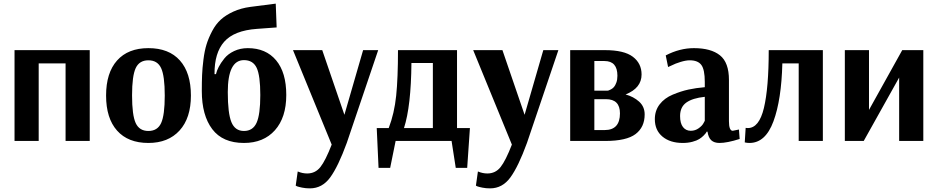

<svg xmlns="http://www.w3.org/2000/svg" viewBox="-20 -776 5163 1057"><path d="M474 -500V0H341V-427H193V0H60V-500Z M707 -251Q707 -142 727 -98.5Q747 -55 797 -55Q847 -55 867 -98.5Q887 -142 887 -250Q887 -358 867 -401Q847 -444 797 -444Q747 -444 727 -401Q707 -358 707 -251ZM1031 -250Q1031 -126 968.5 -57.5Q906 11 797 11Q685 11 624.5 -57Q564 -125 564 -250Q564 -375 624.5 -443Q685 -511 797 -511Q910 -511 970.5 -443Q1031 -375 1031 -250Z M1323 -445Q1234 -445 1234 -269Q1234 -152 1254 -103.5Q1274 -55 1323 -55Q1372 -55 1392.5 -100Q1413 -145 1413 -253Q1413 -360 1393 -402.5Q1373 -445 1323 -445ZM1394 -617Q1269 -608 1214.5 -546.5Q1160 -485 1161 -368H1169Q1173 -386 1184 -407.5Q1195 -429 1215 -454Q1235 -479 1269 -495Q1303 -511 1344 -511Q1444 -511 1500 -444Q1556 -377 1556 -253Q1556 -129 1493.5 -59Q1431 11 1323 11Q1206 11 1148.5 -65Q1091 -141 1091 -275Q1091 -325 1092.5 -362.5Q1094 -400 1100 -448Q1106 -496 1117 -531.5Q1128 -567 1148 -605Q1168 -643 1195.5 -668Q1223 -693 1264.5 -712Q1306 -731 1358 -738L1498 -756L1503 -625Z M1619 168Q1645 179 1671 179Q1716 179 1744 143.5Q1772 108 1806 20L1593 -500H1754L1876 -144L1979 -500H2062L1889 11Q1842 140 1798 200.5Q1754 261 1686 261Q1663 261 1643.5 257Q1624 253 1616 250L1608 246Z M2245 -429Q2243 -191 2204 -71H2363V-429ZM2567 -71 2552 148H2489L2466 0H2158L2128 148H2064L2054 -71H2120Q2151 -152 2161 -249Q2171 -346 2171 -500H2496V-71Z M2611 168Q2637 179 2663 179Q2708 179 2736 143.5Q2764 108 2798 20L2585 -500H2746L2868 -144L2971 -500H3054L2881 11Q2834 140 2790 200.5Q2746 261 2678 261Q2655 261 2635.5 257Q2616 253 2608 250L2600 246Z M3252 -277H3325Q3327 -277 3330.5 -278Q3334 -279 3343.5 -284Q3353 -289 3360 -297Q3367 -305 3373 -321Q3379 -337 3379 -359Q3379 -440 3308 -440H3252ZM3316 -230H3252V-60H3309Q3393 -60 3393 -152Q3393 -230 3316 -230ZM3312 0H3119V-500H3310Q3416 -500 3464 -463.5Q3512 -427 3512 -366Q3512 -291 3424 -256Q3468 -244 3498.5 -216.5Q3529 -189 3529 -146Q3529 -76 3479 -38Q3429 0 3312 0Z M3860 -111V-243Q3793 -236 3758.5 -211.5Q3724 -187 3724 -137Q3724 -97 3740 -76.5Q3756 -56 3783 -56Q3807 -56 3826.5 -70Q3846 -84 3853 -98ZM3658 -407 3645 -471Q3722 -511 3800 -511Q3894 -511 3943.5 -471.5Q3993 -432 3993 -336V-109Q3993 -56 4014 -56L4048 -63L4052 -11Q3983 11 3941 11Q3912 11 3896 -3.5Q3880 -18 3875 -51H3870Q3869 -48 3866.5 -44Q3864 -40 3853.5 -29.5Q3843 -19 3829.5 -10.5Q3816 -2 3792 4.5Q3768 11 3739 11Q3669 11 3627 -24Q3585 -59 3585 -120Q3585 -167 3611.5 -201.5Q3638 -236 3683.5 -255Q3729 -274 3770.5 -283Q3812 -292 3860 -296V-325Q3860 -393 3841 -418.5Q3822 -444 3777 -444Q3756 -444 3726.5 -435Q3697 -426 3678 -416Z M4510 -500V0H4377V-427H4287Q4282 -227 4238 -108Q4194 11 4106 11Q4093 11 4080 8L4085 -72Q4089 -71 4097 -71Q4159 -71 4185.5 -181.5Q4212 -292 4212 -500Z M4947 -500H5063V0H4930V-349L4735 0H4631V-500H4764V-171Z"/></svg>

Font: ArsenalBold
Style: Bold
Weight: 700
Designer: Andrij Shevchenko
Foundry: Stairsfor.com
Version: Version 1.000